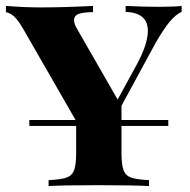

<svg xmlns="http://www.w3.org/2000/svg" viewBox="-21 -628 640 648"><path d="M592 -608V-588Q572 -579 551.5 -554.5Q531 -530 503 -481L389 -271V-223H547V-203H389V-112Q389 -72 396 -53.5Q403 -35 422 -28.5Q441 -22 482 -20V0Q430 -3 310 -3Q188 -3 143 0V-20Q184 -22 203 -28.5Q222 -35 229 -53.5Q236 -72 236 -112V-203H78V-223H234L57 -531Q40 -560 27 -572Q14 -584 -1 -587V-608Q61 -603 117 -603Q196 -603 293 -608V-587Q263 -587 246 -581.5Q229 -576 229 -560Q229 -547 240 -529L376 -292L440 -409Q478 -479 478 -524Q478 -585 403 -588V-608Q464 -605 515 -605Q565 -605 592 -608Z"/></svg>

Font: Playfair Display SC
Style: Bold
Weight: 700
Designer: Claus Eggers Sørensen
Foundry: Claus Eggers Sørensen
Version: Version 1.200; ttfautohint (v1.6)